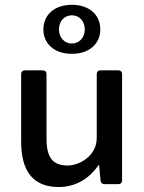

<svg xmlns="http://www.w3.org/2000/svg" viewBox="-20 -752 589 784"><path d="M273.4 -532.2C346.7 -532.2 389.6 -575.2 389.6 -631.8C389.6 -689.5 346.7 -732.4 273.4 -732.4C200.2 -732.4 157.2 -689.5 157.2 -631.8C157.2 -575.2 200.2 -532.2 273.4 -532.2ZM273.4 -689.5C302.7 -689.5 326.2 -667 326.2 -631.8C326.2 -597.7 302.7 -574.2 273.4 -574.2C244.1 -574.2 220.7 -597.7 220.7 -631.8C220.7 -667 244.1 -689.5 273.4 -689.5ZM375 -449.2V-188.5C375 -117.2 306.6 -76.2 255.9 -76.2C196.3 -76.2 169.9 -107.4 169.9 -186.5V-449.2C169.9 -459 164.1 -464.8 154.3 -464.8H82C72.3 -464.8 66.4 -459 66.4 -449.2V-172.9C66.4 -55.7 113.3 11.7 219.7 11.7C286.1 11.7 341.8 -19.5 381.8 -77.1H384.8L390.6 -14.6C391.6 -4.9 397.5 0 407.2 0H462.9C472.7 0 478.5 -5.9 478.5 -15.6V-449.2C478.5 -459 472.7 -464.8 462.9 -464.8H390.6C380.9 -464.8 375 -459 375 -449.2Z"/></svg>

Font: Ed Sans Neue Medium
Style: Regular
Weight: 500
Designer: Stephen Hutchings
Version: Version 1.004;PS 001.004;hotconv 1.0.88;makeotf.lib2.5.64775